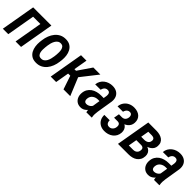

<svg xmlns="http://www.w3.org/2000/svg" viewBox="260 -1652 2775 2775"><g transform="rotate(45 1647.5 -264.5)"><path d="M383.8 -528.3 366.7 -432.1H168.9L185.5 -528.3ZM210.9 -528.3 119.1 0H7.8L99.6 -528.3ZM471.7 -528.3 379.9 0H268.1L359.9 -528.3Z M520 -242.7 525.4 -284.7Q531.2 -333.5 548.8 -379.2Q566.4 -424.8 595.9 -461.4Q625.5 -498 667.2 -518.8Q709 -539.6 763.7 -538.1Q816.4 -537.1 851.1 -514.6Q885.7 -492.2 905.3 -455.6Q924.8 -418.9 930.7 -374.8Q936.5 -330.6 932.1 -285.2L926.8 -242.7Q920.9 -194.3 903.3 -148.4Q885.7 -102.5 856.2 -66.4Q826.7 -30.3 784.9 -9.5Q743.2 11.2 688.5 9.8Q635.3 8.8 600.8 -13.7Q566.4 -36.1 547.1 -72.5Q527.8 -108.9 521.7 -153.3Q515.6 -197.8 520 -242.7ZM636.7 -285.2 631.8 -241.7Q629.9 -222.2 629.2 -196Q628.4 -169.9 634 -144.8Q639.6 -119.6 654.5 -103Q669.4 -86.4 697.3 -85.4Q729 -83.5 750.7 -98.4Q772.5 -113.3 785.6 -137.7Q798.8 -162.1 805.9 -189.9Q813 -217.8 816.4 -243.2L821.3 -285.6Q822.8 -305.2 823.2 -331.5Q823.7 -357.9 818.1 -382.8Q812.5 -407.7 797.9 -424.6Q783.2 -441.4 754.9 -442.9Q724.6 -444.8 703.4 -429.4Q682.1 -414.1 668.5 -389.6Q654.8 -365.2 647.2 -337.2Q639.6 -309.1 636.7 -285.2Z M1189 -528.3 1097.2 0H986.3L1077.6 -528.3ZM1472.7 -528.3 1222.2 -209H1108.4L1111.3 -318.4H1185.5L1329.1 -528.3ZM1247.6 0 1168.9 -233.9 1263.2 -297.9 1385.7 0Z M1712.9 -107.4 1754.9 -372.1Q1756.8 -391.1 1754.2 -408Q1751.5 -424.8 1740.5 -435.5Q1729.5 -446.3 1707 -446.8Q1685.1 -447.3 1669.4 -437.7Q1653.8 -428.2 1644.3 -411.9Q1634.8 -395.5 1631.3 -376L1520.5 -375Q1523.4 -413.1 1540.8 -443.6Q1558.1 -474.1 1585.4 -495.6Q1612.8 -517.1 1646.7 -528.1Q1680.7 -539.1 1717.3 -538.6Q1768.6 -538.1 1803.7 -516.8Q1838.9 -495.6 1855 -458Q1871.1 -420.4 1865.7 -369.1L1825.7 -122.1Q1821.3 -93.8 1820.1 -65.2Q1818.8 -36.6 1824.7 -8.3L1824.2 0L1714.8 0.5Q1708 -25.9 1708.5 -53.2Q1709 -80.6 1712.9 -107.4ZM1764.6 -321.8 1752.4 -248 1704.6 -248.5Q1682.1 -248.5 1661.9 -242.2Q1641.6 -235.8 1624.8 -223.6Q1607.9 -211.4 1597.4 -193.8Q1586.9 -176.3 1584 -152.3Q1581.5 -134.8 1584.7 -119.1Q1587.9 -103.5 1598.4 -93.8Q1608.9 -84 1629.9 -83.5Q1651.9 -83.5 1672.4 -93Q1692.9 -102.5 1707.3 -119.1Q1721.7 -135.7 1725.6 -157.7L1744.6 -109.4Q1737.3 -85.4 1724.4 -63.7Q1711.4 -42 1693.1 -25.1Q1674.8 -8.3 1651.9 1.5Q1628.9 11.2 1602.1 10.7Q1558.1 10.3 1527.8 -10.5Q1497.6 -31.2 1482.7 -65.7Q1467.8 -100.1 1470.2 -142.1Q1472.7 -188.5 1492.2 -222.7Q1511.7 -256.8 1543 -279.1Q1574.2 -301.3 1613.8 -311.8Q1653.3 -322.3 1696.8 -322.3Z M2152.3 -251.5 2058.1 -252.4 2068.8 -312.5 2132.3 -312Q2153.8 -313 2168.7 -321.8Q2183.6 -330.6 2192.4 -345.9Q2201.2 -361.3 2204.1 -381.8Q2206.1 -398.4 2202.4 -413.6Q2198.7 -428.7 2188.2 -438Q2177.7 -447.3 2158.7 -447.8Q2137.7 -448.2 2122.6 -438.7Q2107.4 -429.2 2097.9 -413.3Q2088.4 -397.5 2084.5 -379.4L1973.6 -378.9Q1978 -428.7 2004.2 -464.8Q2030.3 -501 2071.3 -520Q2112.3 -539.1 2161.1 -538.1Q2195.8 -537.6 2225.3 -527.6Q2254.9 -517.6 2276.1 -498.8Q2297.4 -480 2308.6 -452.1Q2319.8 -424.3 2317.9 -388.2Q2316.4 -355 2302 -329.6Q2287.6 -304.2 2264.4 -286.9Q2241.2 -269.5 2212.2 -260.7Q2183.1 -252 2152.3 -251.5ZM2064.5 -286.6 2144.5 -286.1Q2175.8 -285.6 2201.9 -276.9Q2228 -268.1 2247.1 -251.7Q2266.1 -235.4 2276.1 -210.7Q2286.1 -186 2284.7 -152.8Q2282.2 -113.3 2265.4 -82.5Q2248.5 -51.8 2220.9 -30.8Q2193.4 -9.8 2158.4 0.5Q2123.5 10.7 2086.4 9.8Q2036.6 8.8 2000 -12.5Q1963.4 -33.7 1943.8 -70.8Q1924.3 -107.9 1925.8 -156.7H2035.6Q2034.7 -136.7 2040.8 -119.6Q2046.9 -102.5 2060.5 -92Q2074.2 -81.5 2096.7 -81.5Q2119.1 -81.5 2136.2 -92Q2153.3 -102.5 2163.8 -119.9Q2174.3 -137.2 2176.8 -158.7Q2179.2 -177.7 2176 -192.6Q2172.9 -207.5 2161.9 -216.8Q2150.9 -226.1 2130.4 -227.1L2053.7 -227.5Z M2611.3 -225.1 2474.1 -225.6 2488.3 -310.1 2589.8 -309.6Q2610.8 -310.1 2629.6 -316.4Q2648.4 -322.8 2661.1 -336.4Q2673.8 -350.1 2677.2 -373Q2679.7 -388.2 2677 -399.4Q2674.3 -410.6 2666.5 -418Q2658.7 -425.3 2647.7 -429Q2636.7 -432.6 2622.1 -433.1L2547.4 -433.6L2471.7 0H2361.3L2452.6 -528.3L2625.5 -527.8Q2659.7 -526.9 2689.9 -518.8Q2720.2 -510.7 2743.9 -493.9Q2767.6 -477.1 2780.3 -450.4Q2793 -423.8 2791 -385.7Q2789.6 -355 2775.9 -332Q2762.2 -309.1 2740.7 -293.7Q2719.2 -278.3 2692.9 -269.5Q2666.5 -260.7 2638.7 -257.8ZM2574.7 0H2399.4L2461.9 -94.7L2578.6 -94.2Q2600.6 -94.7 2617.9 -102.5Q2635.3 -110.4 2646.2 -125.2Q2657.2 -140.1 2660.2 -163.1Q2663.1 -181.6 2659.2 -195.1Q2655.3 -208.5 2643.8 -216.1Q2632.3 -223.6 2613.8 -225.1L2497.1 -225.6L2513.2 -310.1L2636.7 -309.6L2660.6 -276.4Q2693.4 -271.5 2718.5 -256.1Q2743.7 -240.7 2756.8 -215.1Q2770 -189.5 2768.6 -154.3Q2766.6 -113.3 2750.2 -84Q2733.9 -54.7 2707.5 -35.9Q2681.2 -17.1 2647 -8.3Q2612.8 0.5 2574.7 0Z M3095.7 -107.4 3137.7 -372.1Q3139.6 -391.1 3137 -408Q3134.3 -424.8 3123.3 -435.5Q3112.3 -446.3 3089.8 -446.8Q3067.9 -447.3 3052.2 -437.7Q3036.6 -428.2 3027.1 -411.9Q3017.6 -395.5 3014.2 -376L2903.3 -375Q2906.2 -413.1 2923.6 -443.6Q2940.9 -474.1 2968.3 -495.6Q2995.6 -517.1 3029.5 -528.1Q3063.5 -539.1 3100.1 -538.6Q3151.4 -538.1 3186.5 -516.8Q3221.7 -495.6 3237.8 -458Q3253.9 -420.4 3248.5 -369.1L3208.5 -122.1Q3204.1 -93.8 3202.9 -65.2Q3201.7 -36.6 3207.5 -8.3L3207 0L3097.7 0.5Q3090.8 -25.9 3091.3 -53.2Q3091.8 -80.6 3095.7 -107.4ZM3147.5 -321.8 3135.3 -248 3087.4 -248.5Q3064.9 -248.5 3044.7 -242.2Q3024.4 -235.8 3007.6 -223.6Q2990.7 -211.4 2980.2 -193.8Q2969.7 -176.3 2966.8 -152.3Q2964.4 -134.8 2967.5 -119.1Q2970.7 -103.5 2981.2 -93.8Q2991.7 -84 3012.7 -83.5Q3034.7 -83.5 3055.2 -93Q3075.7 -102.5 3090.1 -119.1Q3104.5 -135.7 3108.4 -157.7L3127.4 -109.4Q3120.1 -85.4 3107.2 -63.7Q3094.2 -42 3075.9 -25.1Q3057.6 -8.3 3034.7 1.5Q3011.7 11.2 2984.9 10.7Q2940.9 10.3 2910.6 -10.5Q2880.4 -31.2 2865.5 -65.7Q2850.6 -100.1 2853 -142.1Q2855.5 -188.5 2875 -222.7Q2894.5 -256.8 2925.8 -279.1Q2957 -301.3 2996.6 -311.8Q3036.1 -322.3 3079.6 -322.3Z"/></g></svg>

Font: Roboto Condensed Medium
Style: Italic
Weight: 500
Italic angle: -12°
Designer: Christian Robertson
Foundry: Google
Version: Version 3.0; 2020